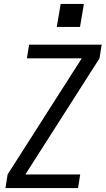

<svg xmlns="http://www.w3.org/2000/svg" viewBox="-20 -964 541 984"><path d="M8 0 19 -70 399 -665H118L129 -735H501L490 -665L110 -70H391L380 0ZM271 -826 291 -944H410L390 -826Z"/></svg>

Font: Iosevka SS04 Oblique
Style: Regular
Weight: 400
Italic angle: -9°
Monospace: yes
Designer: Belleve Invis
Foundry: Belleve Invis
Version: Version 19.0.0; ttfautohint (v1.8.4)